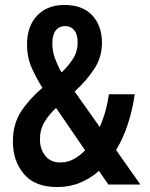

<svg xmlns="http://www.w3.org/2000/svg" viewBox="-20 -744 603 774"><path d="M210 10Q121 10 76.5 -42.5Q32 -95 32 -174Q32 -244 65 -294.5Q98 -345 151 -390Q128 -426 108.5 -469Q89 -512 89 -565Q89 -638 129.5 -681Q170 -724 240 -724Q313 -724 352 -682Q391 -640 391 -571Q391 -513 359.5 -465.5Q328 -418 281 -375L382 -232Q397 -266 406 -300Q415 -334 419 -364H523Q515 -305 496.5 -247Q478 -189 448 -139L546 0H417L379 -55Q345 -25 303 -7.5Q261 10 210 10ZM191 -570Q191 -536 202.5 -506Q214 -476 228 -452Q253 -475 273 -505Q293 -535 293 -573Q293 -606 279 -622.5Q265 -639 243 -639Q219 -639 205 -621.5Q191 -604 191 -570ZM141 -182Q141 -143 162.5 -116Q184 -89 223 -89Q252 -89 277 -102.5Q302 -116 323 -138L206 -309Q178 -283 159.5 -252.5Q141 -222 141 -182Z"/></svg>

Font: Noto Sans Mono SemiCondensed SemiBold
Style: Regular
Weight: 600
Width: 4
Designer: Monotype Design Team
Foundry: Monotype Imaging Inc.
Version: Version 2.014; ttfautohint (v1.8.4.7-5d5b)